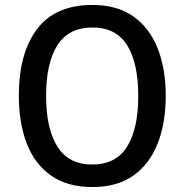

<svg xmlns="http://www.w3.org/2000/svg" viewBox="-20 -745 744 775"><path d="M649 -358Q649 -249 616.5 -166Q584 -83 518.5 -36.5Q453 10 353 10Q251 10 185 -37Q119 -84 87.5 -167Q56 -250 56 -359Q56 -530 129.5 -627.5Q203 -725 353 -725Q453 -725 518.5 -678.5Q584 -632 616.5 -549.5Q649 -467 649 -358ZM166 -358Q166 -226 211.5 -153.5Q257 -81 352 -81Q448 -81 493 -153Q538 -225 538 -358Q538 -490 493.5 -562Q449 -634 353 -634Q257 -634 211.5 -562Q166 -490 166 -358Z"/></svg>

Font: Noto Sans Sinhala SemiCondensed Medium
Style: Regular
Weight: 500
Width: 4
Designer: Jelle Bosma - Monotype Design Team
Foundry: Monotype Imaging Inc.
Version: Version 2.006; ttfautohint (v1.8.4.7-5d5b)